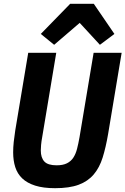

<svg xmlns="http://www.w3.org/2000/svg" viewBox="-20 -975 658 1007"><path d="M275 -698 202 -260Q197 -233 195.5 -215Q194 -197 194 -186Q194 -148 212.5 -128Q231 -108 277 -108Q310 -108 331 -118.5Q352 -129 364.5 -148Q377 -167 384 -194Q391 -221 397 -255L471 -698H618L547 -272Q535 -202 518.5 -149Q502 -96 471.5 -60Q441 -24 392.5 -6Q344 12 269 12Q207 12 164.5 -1.5Q122 -15 96.5 -39.5Q71 -64 60 -98.5Q49 -133 49 -176Q49 -202 52 -230.5Q55 -259 60 -291L128 -698ZM472 -955 580 -797 504 -740 398 -855 264 -740 194 -797 348 -955Z"/></svg>

Font: IBM Plex Mono
Style: Bold Italic
Weight: 700
Italic angle: -9°
Monospace: yes
Designer: Mike Abbink, Paul van der Laan, Pieter van Rosmalen
Foundry: Bold Monday
Version: Version 2.3